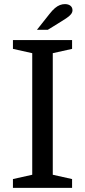

<svg xmlns="http://www.w3.org/2000/svg" viewBox="-20 -915 414 935"><path d="M237 -656V-64L331 -43V0H43V-43L137 -64V-656L43 -677V-720H331V-677ZM160 -770 221 -847Q235 -865 247.5 -875.5Q260 -886 272 -890.5Q284 -895 296 -895Q313 -895 323 -887Q333 -879 333 -865Q333 -855 325.5 -845.5Q318 -836 302 -825.5Q286 -815 260 -799L213 -770Z"/></svg>

Font: Domine
Style: Regular
Weight: 400
Designer: Pablo Impallari, Rodrigo Fuenzalida, Brenda Gallo
Foundry: Pablo Impallari, Rodrigo Fuenzalida, Brenda Gallo
Version: Version 2.000;September 19, 2022;FontCreator 14.0.0.2877 64-